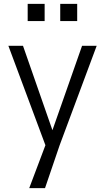

<svg xmlns="http://www.w3.org/2000/svg" viewBox="-20 -765 524 985"><path d="M211 200H130L213 -20L23 -530H98L249 -97L401 -530H476L286 -20ZM376 -657H289V-745H376ZM209 -657H122V-745H209Z"/></svg>

Font: Tanohe Sans
Style: Regular
Weight: 400
Designer: Village Type and Design LLC & Cristiano Sobral
Foundry: Cooper Hewitt Smithsonian Design Museum
Version: Version 1.00;September 29, 2021;FontCreator 13.0.0.2655 64-b